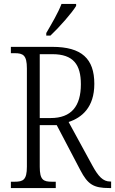

<svg xmlns="http://www.w3.org/2000/svg" viewBox="-20 -951 582 971"><path d="M214 -784V-771H235C280 -813 344 -886 365 -921V-931H291C274 -886 243 -834 214 -784ZM35 0H262V-32H243C199 -32 181 -41 181 -108V-318H267L386 -91C424 -18 453 0 533 0H542V-33H537C501 -33 477 -59 447 -114L327 -334C394 -356 457 -408 457 -527C457 -654 393 -714 245 -714H35V-682H54C97 -682 116 -672 116 -605V-108C116 -41 97 -32 54 -32H35ZM236 -354H181V-677H245C351 -677 389 -624 389 -525C389 -414 341 -354 236 -354Z"/></svg>

Font: Noto Serif Sinhala Condensed Light
Style: Regular
Weight: 300
Width: 3
Designer: Jelle Bosma - Monotype Design Team
Foundry: Monotype Imaging Inc.
Version: Version 2.007